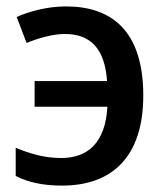

<svg xmlns="http://www.w3.org/2000/svg" viewBox="-20 -569 515 599"><path d="M174 10C328 10 427 -78 427 -271C427 -474 327 -549 186 -549C127 -549 70 -533 32 -516L63 -435C97 -449 144 -463 182 -463C263 -463 307 -417 314 -316H88V-236H315C309 -124 254 -76 171 -76C116 -76 70 -91 29 -108V-20C69 0 113 10 174 10Z"/></svg>

Font: Noto Sans Thai Medium
Style: Regular
Weight: 500
Designer: Monotype Design Team
Foundry: Monotype Imaging Inc.
Version: Version 1.901